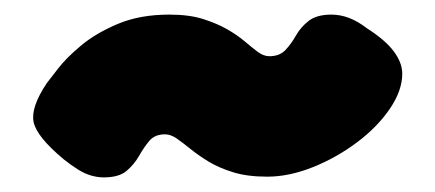

<svg xmlns="http://www.w3.org/2000/svg" viewBox="-20 -381 596 263"><path d="M212 -361Q239 -361 258 -355Q277 -349 291 -341Q305 -333 315 -324.5Q325 -316 333 -310Q341 -304 349 -304Q363 -304 371 -312.5Q379 -321 385.5 -332.5Q392 -344 403 -352.5Q414 -361 434 -361Q446 -361 458 -356.5Q470 -352 483 -342Q508 -326 519.5 -310.5Q531 -295 531 -280Q531 -257 514 -232Q497 -207 469 -186Q441 -165 408.5 -152Q376 -139 346 -139Q319 -139 299.5 -145Q280 -151 266 -159.5Q252 -168 241.5 -176.5Q231 -185 222.5 -191Q214 -197 206 -197Q192 -197 184.5 -188Q177 -179 170.5 -167.5Q164 -156 153.5 -147Q143 -138 122 -138Q114 -138 105 -140.5Q96 -143 86.5 -149Q77 -155 67 -163Q30 -194 26 -214Q22 -234 44 -267Q48 -272 59.5 -287Q71 -302 91.5 -319Q112 -336 142 -348.5Q172 -361 212 -361Z"/></svg>

Font: Fredoka Light
Style: Regular
Weight: 300
Designer: Ben Nathan
Foundry: Milena B. Brandão, Ben Nathan
Version: Version 2.001